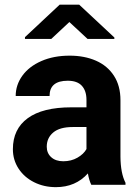

<svg xmlns="http://www.w3.org/2000/svg" viewBox="-20 -770 576 800"><path d="M310.1 -750.5 456.5 -613.8V-607.9H344.7L269 -678.2L193.8 -607.9H84V-615.2L228.5 -750.5ZM360.4 0Q351.1 -19 346.2 -47.4Q294.9 9.8 212.9 9.8Q163.1 9.8 122.1 -10.7Q81.1 -31.2 57.4 -67.4Q33.7 -103.5 33.7 -148.4Q33.7 -232.4 95.7 -277.6Q157.7 -322.8 277.3 -322.8H340.3V-353.5Q340.3 -391.6 321 -412.6Q301.8 -433.6 262.2 -433.6Q186.5 -433.6 186.5 -370.1H45.4Q45.4 -416 73.2 -454.6Q101.1 -493.2 152.3 -515.6Q203.6 -538.1 270 -538.1Q332 -538.1 379.9 -517.1Q427.7 -496.1 454.8 -454.3Q481.9 -412.6 481.9 -352.5V-117.2Q482.4 -48.3 502.9 -8.3V0ZM340.3 -148.9V-240.7H282.7Q229 -240.7 201.9 -218Q174.8 -195.3 174.8 -158.7Q174.8 -131.8 193.4 -115Q211.9 -98.1 243.7 -98.1Q276.9 -98.1 302.7 -113Q328.6 -127.9 340.3 -148.9Z"/></svg>

Font: Mardoto
Style: Bold
Weight: 700
Designer: Christian Robertson, Vahan Hovhannisyan
Foundry: Google
Version: Version 1.000